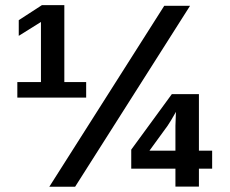

<svg xmlns="http://www.w3.org/2000/svg" viewBox="-20 -710 874 730"><path d="M45.9 -338.9V-397.9H135.7V-626.5L51.3 -573.7V-633.3L139.2 -690.4H224.6V-397.9H307.6V-338.9ZM265.6 0H167.5L604.5 -688H702.6ZM736.3 -68.8V-0.5H647V-68.8H479V-141.1L633.3 -352.1H736.3V-137.2H786.6V-68.8ZM648.9 -284.7 643.6 -275.4Q630.9 -252.4 617.2 -231.9L548.3 -137.2H647V-231.9Z"/></svg>

Font: Arial
Style: Bold
Weight: 700
Designer: Steve Matteson
Foundry: Ascender Corporation
Version: Version 2.00.3